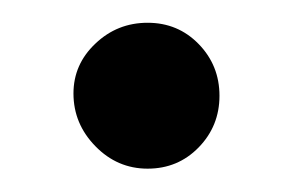

<svg xmlns="http://www.w3.org/2000/svg" viewBox="-20 -136 256 167"><path d="M43.9 -54.7Q43.9 -80.1 63 -98.1Q82 -116.2 108.4 -116.2Q134.8 -116.2 152.8 -97.7Q170.9 -79.1 170.9 -52.7Q170.9 -26.4 152.8 -7.8Q134.8 10.7 108.4 10.7Q82 10.7 63 -8.8Q43.9 -28.3 43.9 -54.7Z"/></svg>

Font: Crimson
Style: Semibold
Weight: 600
Version: Version 0.8